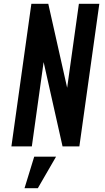

<svg xmlns="http://www.w3.org/2000/svg" viewBox="-20 -770 554 1010"><path d="M40 0 145 -750H234L352.5 -222.5L321 -221L395 -750H502.5L397.5 0H309L190.5 -528L221.5 -529.5L147.5 0ZM109 220 160 54H275L179 220Z"/></svg>

Font: Mohave SemiBold
Style: Italic
Weight: 600
Italic angle: -8°
Designer: Gumpita Rahayu
Foundry: Tokotype
Version: Version 2.003